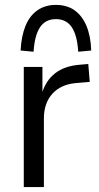

<svg xmlns="http://www.w3.org/2000/svg" viewBox="-20 -763 403 783"><path d="M77 0V-490H153V-379H150Q166 -434 204.5 -464Q243 -494 305 -499L340 -502L346 -429L287 -424Q227 -418 193 -380Q159 -342 159 -280V0ZM117 -552 64 -557Q67 -616 84 -657.5Q101 -699 132.5 -721Q164 -743 208 -743Q253 -743 284 -721Q315 -699 332.5 -657.5Q350 -616 352 -557L299 -552Q295 -618 273 -651.5Q251 -685 208 -685Q165 -685 143 -651.5Q121 -618 117 -552Z"/></svg>

Font: Nunito Sans 10pt SemiCondensed
Style: Regular
Weight: 400
Width: 4
Designer: Vernon Adams
Foundry: Vernon Adams
Version: Version 3.101;gftools[0.9.27]